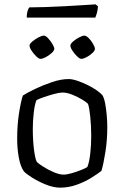

<svg xmlns="http://www.w3.org/2000/svg" viewBox="-20 -864 572 884"><path d="M257 0Q226 0 190.5 -14.5Q155 -29 127.5 -46.5Q100 -64 90 -75Q74 -97 66.5 -139Q59 -181 59 -225Q59 -286 67 -339Q75 -392 85 -424Q105 -437 141.5 -454.5Q178 -472 219.5 -486Q261 -500 296 -500Q313 -500 336.5 -492Q360 -484 383.5 -472.5Q407 -461 425.5 -448Q444 -435 452 -425Q460 -411 464.5 -386Q469 -361 471.5 -332.5Q474 -304 474 -278Q474 -220 465.5 -165.5Q457 -111 447 -77Q430 -64 400.5 -45.5Q371 -27 333.5 -13.5Q296 0 257 0ZM273 -60Q287 -60 310 -66.5Q333 -73 354 -81.5Q375 -90 382 -95Q391 -116 395.5 -156.5Q400 -197 400 -237Q400 -284 395.5 -327.5Q391 -371 385 -386Q379 -393 358.5 -405.5Q338 -418 313 -428Q288 -438 268 -438Q254 -438 230 -431.5Q206 -425 182.5 -417Q159 -409 148 -403Q140 -385 135.5 -346Q131 -307 131 -271Q131 -219 136.5 -175Q142 -131 150 -118Q158 -110 180 -96Q202 -82 228 -71Q254 -60 273 -60ZM354 -593Q347 -593 335 -604.5Q323 -616 313.5 -630.5Q304 -645 304 -654Q304 -662 316.5 -673Q329 -684 344.5 -692Q360 -700 369 -700Q377 -700 388.5 -688.5Q400 -677 408.5 -662Q417 -647 417 -639Q417 -631 405.5 -620Q394 -609 379 -601Q364 -593 354 -593ZM166 -593Q159 -593 147 -604.5Q135 -616 125.5 -630.5Q116 -645 116 -654Q116 -662 129 -673Q142 -684 157.5 -692Q173 -700 182 -700Q190 -700 201 -688.5Q212 -677 221 -662Q230 -647 230 -639Q230 -631 218 -620Q206 -609 191 -601Q176 -593 166 -593ZM103 -783Q103 -801 107 -813.5Q111 -826 115 -830Q146 -830 190.5 -831.5Q235 -833 281 -835.5Q327 -838 365 -840.5Q403 -843 420 -844L431 -835Q430 -817 426 -803.5Q422 -790 419 -783Z"/></svg>

Font: Texturina ExtraLight
Style: Regular
Weight: 200
Designer: Guillermo Torres Carreño
Foundry: Omnibus-Type
Version: Version 1.002; ttfautohint (v1.8.3)